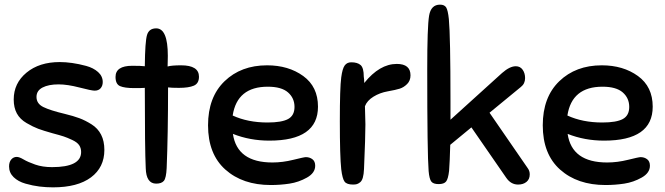

<svg xmlns="http://www.w3.org/2000/svg" viewBox="-20 -789 2862 826"><path d="M237 -522Q262 -522 290.5 -518Q319 -514 350.5 -505.5Q382 -497 402 -479Q422 -461 422 -436Q422 -420 413 -409.5Q404 -399 387 -399Q374 -399 322 -412.5Q270 -426 232 -426Q189 -426 163 -412.5Q137 -399 137 -372Q137 -343 166.5 -328.5Q196 -314 259 -299Q296 -290 321.5 -280.5Q347 -271 374 -254Q401 -237 415 -209.5Q429 -182 429 -144Q429 -69 371.5 -26Q314 17 208 17Q179 17 150 13.5Q121 10 89.5 1Q58 -8 38.5 -27Q19 -46 19 -73Q19 -92 28.5 -103Q38 -114 52 -114Q63 -114 81.5 -103Q100 -92 131.5 -81Q163 -70 204 -70Q329 -70 329 -135Q329 -152 320.5 -164.5Q312 -177 290.5 -187Q269 -197 254 -202Q239 -207 205 -216Q166 -227 144.5 -235Q123 -243 94.5 -259.5Q66 -276 52.5 -301Q39 -326 39 -361Q39 -431 94 -476.5Q149 -522 237 -522Z M607 -65Q603 -148 603 -411Q590 -410 558 -410Q516 -410 496.5 -418.5Q477 -427 477 -458Q477 -506 549 -506Q588 -506 603 -504Q604 -610 612.5 -638.5Q621 -667 652 -667Q702 -667 702 -549Q702 -539 701.5 -523.5Q701 -508 701 -503Q719 -508 759 -508Q836 -508 836 -459Q836 -430 814 -420.5Q792 -411 750 -411Q717 -411 703 -413Q703 -211 697 -66Q695 -23 685 -11Q675 1 652 1Q609 1 607 -65Z M1139 -184Q1055 -184 982 -213Q1000 -90 1152 -90Q1196 -90 1242 -101.5Q1288 -113 1296 -113Q1312 -113 1324 -104Q1336 -95 1336 -76Q1336 -45 1300.5 -25Q1265 -5 1225.5 1Q1186 7 1145 7Q1024 7 949.5 -59.5Q875 -126 875 -250Q875 -371 946 -439.5Q1017 -508 1129 -508Q1221 -508 1284.5 -462Q1348 -416 1348 -330Q1348 -184 1139 -184ZM1132 -416Q1000 -416 981 -292Q1046 -262 1131 -262Q1192 -262 1219.5 -277Q1247 -292 1247 -329Q1247 -367 1219 -391.5Q1191 -416 1132 -416Z M1448 -61Q1442 -117 1442 -267Q1442 -412 1448 -456Q1453 -494 1463 -507.5Q1473 -521 1491 -521Q1518 -521 1531.5 -509Q1545 -497 1545 -459Q1547 -448 1547 -432Q1613 -514 1687 -514Q1746 -514 1746 -465Q1746 -442 1731.5 -427.5Q1717 -413 1699.5 -407.5Q1682 -402 1648 -396Q1614 -390 1586.5 -373Q1559 -356 1550 -332Q1550 -310 1551 -293Q1552 -276 1552 -254Q1552 -200 1546 -62Q1545 -39 1541 -25Q1537 -11 1529.5 -5Q1522 1 1515.5 3Q1509 5 1499 5Q1472 5 1462.5 -7.5Q1453 -20 1448 -61Z M1824 -53Q1818 -125 1818 -491Q1818 -674 1826 -721.5Q1834 -769 1873 -769Q1892 -769 1899.5 -757Q1907 -745 1911 -707Q1918 -632 1918 -355V-274L2140 -475Q2173 -504 2199 -504Q2218 -504 2228.5 -489Q2239 -474 2239 -453Q2239 -429 2221 -415L2086 -304L2250 -66Q2259 -54 2259 -39Q2259 -18 2245 -6.5Q2231 5 2209 5Q2178 5 2158 -24L2008 -241L1917 -166Q1915 -92 1912 -54Q1908 -19 1899 -8Q1890 3 1867 3Q1844 3 1835.5 -8Q1827 -19 1824 -53Z M2579 -184Q2495 -184 2422 -213Q2440 -90 2592 -90Q2636 -90 2682 -101.5Q2728 -113 2736 -113Q2752 -113 2764 -104Q2776 -95 2776 -76Q2776 -45 2740.5 -25Q2705 -5 2665.5 1Q2626 7 2585 7Q2464 7 2389.5 -59.5Q2315 -126 2315 -250Q2315 -371 2386 -439.5Q2457 -508 2569 -508Q2661 -508 2724.5 -462Q2788 -416 2788 -330Q2788 -184 2579 -184ZM2572 -416Q2440 -416 2421 -292Q2486 -262 2571 -262Q2632 -262 2659.5 -277Q2687 -292 2687 -329Q2687 -367 2659 -391.5Q2631 -416 2572 -416Z"/></svg>

Font: Sniglet
Style: Regular
Weight: 400
Designer: Haley Fiege
Foundry: Haley Fiege, Pablo Impallari, Brenda Gallo
Version: Version 2.000